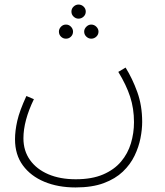

<svg xmlns="http://www.w3.org/2000/svg" viewBox="-20 -594 724 844"><path d="M46 18Q46 -19 56 -63Q66 -107 96 -172L129 -158Q83 -63 83 14Q83 69 112 109.5Q141 150 192.5 172Q244 194 313 194Q384 194 433 173Q482 152 512 116.5Q542 81 555.5 36Q569 -9 569 -57Q569 -117 552 -169Q535 -221 500 -278L532 -297Q562 -249 583.5 -189.5Q605 -130 605 -58Q605 -25 597.5 13.5Q590 52 571.5 90.5Q553 129 520 160.5Q487 192 436 211Q385 230 312 230Q235 230 175 205Q115 180 80.5 133Q46 86 46 18ZM325 -512Q313 -512 303.5 -521Q294 -530 294 -543Q294 -556 303.5 -565Q313 -574 325 -574Q338 -574 347.5 -565Q357 -556 357 -543Q357 -530 347.5 -521Q338 -512 325 -512ZM270 -424Q257 -424 248 -433Q239 -442 239 -455Q239 -467 248 -476.5Q257 -486 270 -486Q283 -486 292 -476.5Q301 -467 301 -455Q301 -442 292 -433Q283 -424 270 -424ZM381 -424Q369 -424 359.5 -433Q350 -442 350 -455Q350 -467 359.5 -476.5Q369 -486 381 -486Q394 -486 403.5 -476.5Q413 -467 413 -455Q413 -442 403.5 -433Q394 -424 381 -424Z"/></svg>

Font: Noto Sans Arabic UI XLt
Style: Regular
Weight: 200
Designer: Monotype Design Team, Nadine Chahine and Nizar Qandah
Foundry: Monotype Imaging Inc.
Version: Version 2.010; ttfautohint (v1.8.4.7-5d5b)